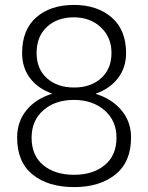

<svg xmlns="http://www.w3.org/2000/svg" viewBox="-20 -741 594 771"><path d="M486.3 -527.8Q486.3 -469.2 453.6 -427Q420.9 -384.8 365.2 -365.2V-363.8Q429.7 -343.8 468 -297.9Q506.3 -252 506.3 -188.5Q506.3 -90.8 443.4 -40.3Q380.4 10.3 277.8 10.3Q173.3 10.3 111.1 -40Q48.8 -90.3 48.8 -188.5Q48.8 -252.4 86.2 -298.3Q123.5 -344.2 188.5 -364.3V-365.7Q132.8 -384.8 100.8 -427Q68.8 -469.2 68.8 -527.8Q68.8 -621.6 125.7 -671.4Q182.6 -721.2 276.9 -721.2Q370.1 -721.2 428.2 -671.1Q486.3 -621.1 486.3 -527.8ZM447.8 -188Q447.8 -256.3 399.7 -298.1Q351.6 -339.8 276.9 -339.8Q201.2 -339.8 154.1 -298.3Q106.9 -256.8 106.9 -188Q106.9 -116.7 153.6 -77.9Q200.2 -39.1 277.8 -39.1Q353.5 -39.1 400.6 -78.1Q447.8 -117.2 447.8 -188ZM427.7 -528.3Q427.7 -591.3 385 -631.3Q342.3 -671.4 276.9 -671.4Q209.5 -671.4 168.2 -632.8Q127 -594.2 127 -528.3Q127 -463.9 168.5 -426.8Q210 -389.6 277.8 -389.6Q344.2 -389.6 386 -427Q427.7 -464.4 427.7 -528.3Z"/></svg>

Font: Franko
Style: Light
Weight: 300
Designer: Google
Version: Version 1.200310; 2013